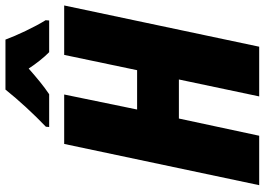

<svg xmlns="http://www.w3.org/2000/svg" viewBox="-153 -816 969 703"><g transform="rotate(-90 331.5 -464.5)"><path d="M218 -769H338C368 -789 399 -815 432 -844C448 -819 474 -786 492 -769H608L609 -782C584 -822 553 -888 538 -929H355C316 -880 264 -824 219 -781ZM5 0H186L249 -294H392L330 0H512L663 -714H482L426 -447H282L337 -714H156Z"/></g></svg>

Font: Noto Sans UI SemiCondensed Black
Style: Italic
Weight: 900
Width: 4
Italic angle: -372°
Designer: Monotype Design Team
Foundry: Monotype Imaging Inc.
Version: Version 1.901